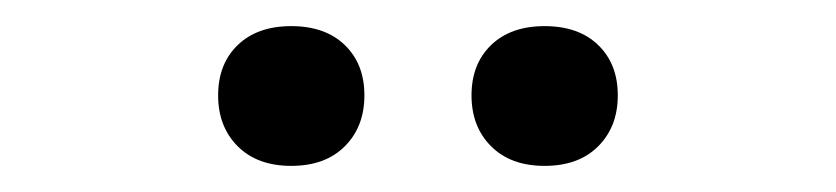

<svg xmlns="http://www.w3.org/2000/svg" viewBox="-20 -693 640 147"><path d="M244 -581Q229 -566 203 -566Q177 -566 162 -581Q147 -596 147 -620Q147 -644 162 -658.5Q177 -673 203 -673Q229 -673 244 -658.5Q259 -644 259 -620Q259 -596 244 -581ZM438 -581Q423 -566 397 -566Q371 -566 356 -581Q341 -596 341 -620Q341 -644 356 -658.5Q371 -673 397 -673Q423 -673 438 -658.5Q453 -644 453 -620Q453 -596 438 -581Z"/></svg>

Font: Celebes SemiBold
Style: Regular
Weight: 600
Designer: Anugrah Pasau
Foundry: Lafontype
Version: Version 1.000